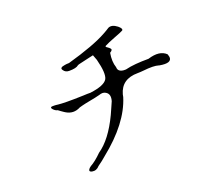

<svg xmlns="http://www.w3.org/2000/svg" viewBox="-121 -867 1242 1084"><g transform="rotate(-20 500.0 -325.5)"><path d="M304 24Q285 46 259 41Q240 37 249 23Q253 17 263 10Q294 -7 332 -45Q407 -96 467 -222Q472 -233 480 -251Q488 -269 499 -294Q511 -335 484 -350Q468 -360 444 -351Q432 -347 358 -333Q347 -331 336.5 -328Q326 -325 318 -323Q273 -299 230 -326Q226 -328 221 -332Q216 -336 208 -341Q203 -345 199.5 -347.5Q196 -350 194 -351Q182 -353 170 -366Q154 -384 184 -382Q189 -382 195 -381.5Q201 -381 208 -380Q224 -378 262 -377.5Q300 -377 359 -379Q372 -380 382.5 -380Q393 -380 402 -380Q489 -391 507 -423Q523 -453 500 -542L488 -574Q488 -574 465 -569Q442 -564 396 -553Q390 -551 389 -550Q375 -537 332 -537Q310 -537 299 -554Q285 -572 321 -577Q326 -578 332.5 -578.5Q339 -579 346 -579Q509 -625 586 -668Q596 -673 605.5 -679Q615 -685 623 -690Q646 -701 677 -677Q700 -658 691 -649Q684 -645 670.5 -639.5Q657 -634 636 -626Q592 -609 580 -602Q564 -597 580 -588Q599 -575 598 -568Q595 -560 584 -554Q575 -503 588 -466Q588 -438 623 -435H636Q664 -442 699 -445Q734 -448 776 -448Q849 -471 886 -435Q886 -435 887.5 -430.5Q889 -426 891 -417Q894 -379 821 -392Q820 -393 818 -393Q790 -402 726 -395Q715 -394 706.5 -393.5Q698 -393 691 -393Q594 -393 571 -309L568 -294Q524 -151 355 -16Q344 -6 331 4Q318 14 304 24Z"/></g></svg>

Font: New Tegomin
Style: Regular
Weight: 400
Designer: Kyosuke Nagai
Version: Version 1.000